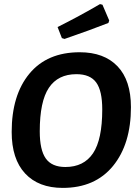

<svg xmlns="http://www.w3.org/2000/svg" viewBox="-20 -907 671 937"><path d="M468 -887 480 -884 513 -807 509 -795Q420 -760 295 -717L282 -721L261 -775Q369 -829 468 -887ZM369 -652Q488 -652 553.5 -583.5Q619 -515 619 -384Q619 -204 531.5 -97Q444 10 286 10Q168 10 102.5 -60.5Q37 -131 37 -263Q37 -443 123.5 -547.5Q210 -652 369 -652ZM353 -545Q263 -545 218.5 -478.5Q174 -412 174 -266Q174 -175 203.5 -133.5Q233 -92 299 -92Q389 -92 434 -159Q479 -226 479 -373Q479 -464 449.5 -504.5Q420 -545 353 -545Z"/></svg>

Font: Alegreya Sans
Style: Bold Italic
Weight: 700
Italic angle: -7°
Designer: Juan Pablo del Peral
Foundry: Huerta Tipografica
Version: Version 2.007